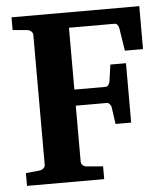

<svg xmlns="http://www.w3.org/2000/svg" viewBox="-50 -716 659 761"><g transform="rotate(-5 279.5 -335.5)"><path d="M460 -500 445.8 -590.8Q444.3 -598.6 439.7 -604.2Q435.1 -609.9 428.2 -609.9H247.1V-363.8H371.1Q377.9 -363.8 382.6 -370.1Q387.2 -376.5 388.2 -381.8L397.9 -450.2H460V-213.9H397.9L388.2 -282.2Q387.2 -287.6 382.1 -293.7Q377 -299.8 371.1 -299.8H247.1V-78.1Q247.1 -68.4 253.4 -62.7Q259.8 -57.1 269 -56.2L334 -50.8V0H26.9V-50.8L81.1 -56.2Q89.8 -57.1 96.9 -62.7Q104 -68.4 104 -78.1V-592.8Q104 -602.5 96.9 -608.4Q89.8 -614.3 81.1 -615.2L23.9 -620.1V-670.9H532.2V-500Z"/></g></svg>

Font: Charis SIL
Style: Bold
Weight: 700
Foundry: SIL International
Version: Version 4.112